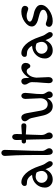

<svg xmlns="http://www.w3.org/2000/svg" viewBox="995 -1785 796 2826"><g transform="rotate(-90 1393.0 -372.0)"><path d="M397 6Q356 6 324 -79L316 -101Q265 6 163 6Q112 6 78.5 -26.5Q45 -59 45 -108Q45 -184 97 -239Q149 -294 233 -298Q213 -333 188.5 -350.5Q164 -368 144 -371Q124 -374 106.5 -374.5Q89 -375 79 -382Q69 -389 69 -409.5Q69 -430 85.5 -443Q102 -456 125 -456Q190 -456 253 -391Q316 -326 363 -187L382 -134Q389 -116 411.5 -85.5Q434 -55 434 -36Q434 -17 424 -5.5Q414 6 397 6ZM290 -156Q290 -181 281 -202.5Q272 -224 270 -229Q244 -245 208 -245Q172 -245 143.5 -221Q115 -197 115 -159Q115 -121 140.5 -95.5Q166 -70 202 -70Q238 -70 264 -95.5Q290 -121 290 -156Z M525 -73Q525 -462 520 -538Q511 -676 511 -699Q511 -722 524.5 -736Q538 -750 557 -750Q576 -750 588 -736Q600 -722 600 -701Q600 -638 595 -530Q585 -276 585 -152Q585 -122 604.5 -94.5Q624 -67 624 -45Q624 -23 609 -8.5Q594 6 575 6Q525 6 525 -73Z M952 -382Q947 -382 827 -390Q827 -377 823 -291Q819 -205 819 -163.5Q819 -122 837.5 -94.5Q856 -67 856 -45Q856 -23 841 -8.5Q826 6 807 6Q757 6 757 -73L753 -276Q753 -338 750 -387H726Q712 -387 703 -395.5Q694 -404 694 -419Q694 -434 703 -442.5Q712 -451 726 -451H747Q745 -503 745 -530.5Q745 -558 758.5 -574.5Q772 -591 791 -591Q810 -591 822 -575.5Q834 -560 834 -525Q834 -490 831 -448L952 -456Q991 -456 991 -419Q991 -382 952 -382Z M1360 -171 1350 -396Q1350 -423 1363.5 -439.5Q1377 -456 1396 -456Q1415 -456 1427 -440.5Q1439 -425 1439 -398.5Q1439 -372 1433 -324Q1421 -228 1421 -152Q1421 -122 1440.5 -94.5Q1460 -67 1460 -45Q1460 -23 1445 -8.5Q1430 6 1411 6Q1361 6 1361 -73Q1314 6 1243 6Q1186 6 1152.5 -35Q1119 -76 1106 -135L1068 -307Q1062 -336 1041.5 -358.5Q1021 -381 1021 -404Q1021 -427 1037 -441.5Q1053 -456 1075 -456Q1125 -456 1140 -377L1178 -168Q1197 -68 1273 -68Q1310 -68 1334 -97.5Q1358 -127 1360 -171Z M1663 -235 1671 -54Q1671 -27 1657.5 -10.5Q1644 6 1625 6Q1606 6 1594 -9.5Q1582 -25 1582 -52Q1582 -79 1587 -129Q1597 -229 1597 -298Q1597 -328 1578.5 -355.5Q1560 -383 1560 -405Q1560 -427 1575 -441.5Q1590 -456 1609 -456Q1659 -456 1659 -377V-338Q1689 -392 1731 -424Q1773 -456 1808 -456Q1843 -456 1861.5 -438.5Q1880 -421 1880 -392Q1880 -363 1866 -343.5Q1852 -324 1836 -324Q1820 -324 1811.5 -332.5Q1803 -341 1799 -350.5Q1795 -360 1784 -368.5Q1773 -377 1756 -377Q1727 -377 1698 -339Q1669 -301 1663 -235Z M2297 6Q2256 6 2224 -79L2216 -101Q2165 6 2063 6Q2012 6 1978.5 -26.5Q1945 -59 1945 -108Q1945 -184 1997 -239Q2049 -294 2133 -298Q2113 -333 2088.5 -350.5Q2064 -368 2044 -371Q2024 -374 2006.5 -374.5Q1989 -375 1979 -382Q1969 -389 1969 -409.5Q1969 -430 1985.5 -443Q2002 -456 2025 -456Q2090 -456 2153 -391Q2216 -326 2263 -187L2282 -134Q2289 -116 2311.5 -85.5Q2334 -55 2334 -36Q2334 -17 2324 -5.5Q2314 6 2297 6ZM2190 -156Q2190 -181 2181 -202.5Q2172 -224 2170 -229Q2144 -245 2108 -245Q2072 -245 2043.5 -221Q2015 -197 2015 -159Q2015 -121 2040.5 -95.5Q2066 -70 2102 -70Q2138 -70 2164 -95.5Q2190 -121 2190 -156Z M2416 -303Q2416 -357 2485 -406.5Q2554 -456 2637 -456Q2677 -456 2698.5 -441.5Q2720 -427 2720 -404Q2720 -381 2706.5 -367.5Q2693 -354 2679.5 -354Q2666 -354 2635 -366Q2604 -378 2570.5 -378Q2537 -378 2512.5 -364Q2488 -350 2488 -330Q2488 -310 2526.5 -295Q2565 -280 2611 -271Q2657 -262 2695.5 -235.5Q2734 -209 2734 -167Q2734 -102 2658 -48Q2582 6 2494 6Q2457 6 2434 -9Q2411 -24 2411 -46.5Q2411 -69 2424.5 -82.5Q2438 -96 2451.5 -96Q2465 -96 2496 -84Q2527 -72 2560.5 -72Q2594 -72 2628 -89.5Q2662 -107 2662 -132.5Q2662 -158 2636.5 -172Q2611 -186 2575 -194.5Q2539 -203 2503 -214Q2467 -225 2441.5 -247.5Q2416 -270 2416 -303Z"/></g></svg>

Font: Macondo Swash Caps
Style: Regular
Weight: 400
Designer: John Vargas Beltran
Foundry: John Vargas Beltran
Version: Version 2.001